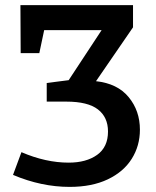

<svg xmlns="http://www.w3.org/2000/svg" viewBox="-20 -722 611 752"><path d="M356 -404Q440 -395 484 -341.5Q528 -288 528 -214Q528 -151 496 -100Q464 -49 402 -19.5Q340 10 253 10Q142 10 31 -37L64 -126Q159 -85 249 -85Q318 -85 360.5 -115.5Q403 -146 403 -207Q403 -263 363.5 -293.5Q324 -324 240 -324H163V-397L249 -408L378 -604H153L134 -514H61L60 -702H501V-615Z"/></svg>

Font: Bitter Pro SemiBold
Style: Regular
Weight: 600
Designer: Sol Matas, and Bitter project Authors
Foundry: Sol Matas
Version: Version 1.010